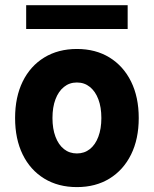

<svg xmlns="http://www.w3.org/2000/svg" viewBox="-20 -725 602 752"><path d="M281.2 7.8Q208 7.8 153.3 -25.6Q98.6 -59.1 68.8 -119.9Q39.1 -180.7 39.1 -262.7Q39.1 -344.7 68.8 -405.5Q98.6 -466.3 153.3 -499.8Q208 -533.2 281.2 -533.2Q354.5 -533.2 408.9 -499.8Q463.4 -466.3 493.4 -405.5Q523.4 -344.7 523.4 -262.7Q523.4 -180.7 493.4 -119.9Q463.4 -59.1 408.9 -25.6Q354.5 7.8 281.2 7.8ZM281.2 -124Q310.5 -124 332 -141.1Q353.5 -158.2 365.2 -189.5Q377 -220.7 377 -262.7Q377 -305.2 365.2 -336.2Q353.5 -367.2 332 -384.5Q310.5 -401.9 281.2 -401.9Q252 -401.9 230.5 -384.5Q209 -367.2 197.3 -336.2Q185.5 -305.2 185.5 -262.7Q185.5 -220.7 197.3 -189.5Q209 -158.2 230.5 -141.1Q252 -124 281.2 -124ZM82.5 -611.3V-704.6H480V-611.3Z"/></svg>

Font: Reddit Mono ExtraBold
Style: Regular
Weight: 800
Monospace: yes
Designer: Stephen Hutchings
Foundry: Reddit
Version: Version 1.014